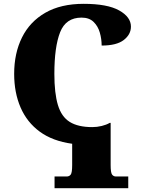

<svg xmlns="http://www.w3.org/2000/svg" viewBox="-20 -744 748 1003"><path d="M265 239V178H328Q342 178 349.5 168Q357 158 357 118V7Q255 -7 188 -56Q121 -105 87.5 -182.5Q54 -260 54 -358Q54 -466 95 -548.5Q136 -631 217 -677.5Q298 -724 417 -724Q541 -724 602.5 -689.5Q664 -655 664 -605Q664 -564 626.5 -535Q589 -506 511 -506Q511 -540 501.5 -573.5Q492 -607 469 -629.5Q446 -652 406 -652Q324 -652 294 -575.5Q264 -499 264 -358Q264 -257 282.5 -195.5Q301 -134 344.5 -107Q388 -80 462 -80Q487 -80 511.5 -86Q536 -92 553 -102H558V118Q558 158 565.5 168Q573 178 586 178H650V239Z"/></svg>

Font: Noto Serif Black
Style: Regular
Weight: 900
Designer: Monotype Design Team
Foundry: Monotype Imaging Inc.
Version: Version 2.014; ttfautohint (v1.8.4.7-5d5b)